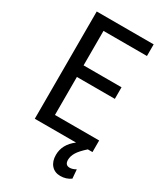

<svg xmlns="http://www.w3.org/2000/svg" viewBox="-225 -801 946 1102"><g transform="rotate(30 248.5 -250.0)"><path d="M417.5 -328.6H166V-76.7H459V0H428.2Q389.6 34.2 374.5 59.3Q359.4 84.5 359.4 108.4Q359.4 143.6 390.1 143.6Q408.7 143.6 430.7 130.9L435.5 189.9Q405.3 211.4 367.2 211.4Q329.6 211.4 307.4 186.3Q285.2 161.1 285.2 118.7Q285.2 48.8 350.1 0H76.7V-710.9H454.1V-633.8H166V-405.3H417.5Z"/></g></svg>

Font: MAUL Condensed
Style: Condensed Regular
Weight: 400
Designer: MAUL
Version: Version 1.0; 2020; ttfautohint (v1.8.3)